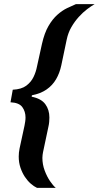

<svg xmlns="http://www.w3.org/2000/svg" viewBox="-20 -763 480 933"><path d="M160 150Q145 143 129.5 129.5Q114 116 101 96.5Q88 77 79.5 52Q71 27 71 -2Q71 -12 72 -21.5Q73 -31 75 -41L99 -152Q101 -163 102.5 -172.5Q104 -182 104 -192Q104 -221 88.5 -242.5Q73 -264 31 -266L42 -327Q84 -329 107.5 -346.5Q131 -364 143 -389Q155 -414 160 -441L184 -550Q196 -603 215.5 -636.5Q235 -670 258.5 -691Q282 -712 306 -723.5Q330 -735 349 -743H440Q424 -734 403.5 -718.5Q383 -703 363 -681Q343 -659 327 -631.5Q311 -604 304 -570L278 -446Q270 -408 252.5 -378Q235 -348 206 -328Q177 -308 135 -300L134 -293Q180 -284 200 -257Q220 -230 220 -192Q220 -182 219 -170.5Q218 -159 215 -146L189 -23Q188 -17 187 -10.5Q186 -4 186 4Q186 36 197 65.5Q208 95 223 117Q238 139 251 150Z"/></svg>

Font: Saira Thin SemiBold
Style: Italic
Weight: 600
Italic angle: -12°
Version: Version 1.101